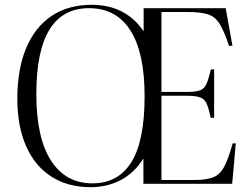

<svg xmlns="http://www.w3.org/2000/svg" viewBox="-20 -764 1047 798"><path d="M356 14Q262 14 193.5 -30Q125 -74 88.5 -156.5Q52 -239 52 -353Q52 -476 88.5 -563.5Q125 -651 194 -697.5Q263 -744 361 -744Q502 -744 577 -634V-730H918L946 -574L932 -573Q912 -634 893 -664.5Q874 -695 844 -704.5Q814 -714 762 -714H651V-382H759Q794 -382 811.5 -388.5Q829 -395 838 -415Q847 -435 856 -475L870 -476V-275L856 -274Q848 -312 839.5 -332Q831 -352 812.5 -359Q794 -366 757 -366H651V-16H789Q838 -16 866 -27Q894 -38 911.5 -70.5Q929 -103 947 -168H960L945 0H576V-105Q537 -44 481 -15Q425 14 356 14ZM364 -2Q471 -2 526 -90Q581 -178 581 -364Q581 -545 522 -637.5Q463 -730 350 -730Q241 -730 186 -641.5Q131 -553 131 -373Q131 -191 192 -96.5Q253 -2 364 -2Z"/></svg>

Font: Literata 72pt Light
Style: Regular
Weight: 300
Designer: Latin by Veronika Burian and Jose Scaglione. Greek by Irene Vlachou. Cyrillic by Vera Evstafieva.
Foundry: TypeTogether
Version: Version 3.002